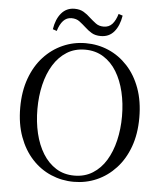

<svg xmlns="http://www.w3.org/2000/svg" viewBox="-61 -980 890 1050"><g transform="rotate(5 383.5 -455.5)"><path d="M196.8 -805.2Q205.4 -861.4 233.5 -894.3Q261.6 -927.1 305.8 -927.1Q335.2 -927.1 356 -914.8Q376.8 -902.4 393.2 -886.2Q411.4 -869.9 428.9 -856.8Q446.3 -843.7 472.1 -843.7Q501.1 -843.7 519.1 -863.5Q537.1 -883.4 547.9 -919.9L570.6 -912.5Q561.4 -856.1 533.8 -823.5Q506.2 -790.9 460.9 -790.9Q430.6 -790.9 410.6 -802.9Q390.6 -814.9 374.4 -830.3Q356.4 -846.6 338.3 -860.5Q320.3 -874.4 293.4 -874.4Q266.8 -874.4 248.3 -854.5Q229.8 -834.5 218.8 -797.8ZM383 16.1Q316.9 16.1 257.7 -9.3Q198.4 -34.7 153.2 -83.8Q107.9 -132.9 82.2 -203.3Q56.4 -273.6 56.4 -363.7Q56.4 -452.8 82.2 -523.6Q107.9 -594.3 153.2 -643.4Q198.4 -692.5 257.7 -718.7Q316.9 -744.9 383 -744.9Q450 -744.9 508.8 -719.5Q567.6 -694.1 613.1 -645Q658.7 -595.9 684.4 -525.1Q710.1 -454.4 710.1 -363.7Q710.1 -274.6 684.4 -204.2Q658.7 -133.7 613.1 -84.6Q567.6 -35.5 508.8 -9.7Q450 16.1 383 16.1ZM383 -18Q440.1 -18 483.7 -45.3Q527.4 -72.6 556.4 -120.2Q585.4 -167.8 600.2 -230.4Q615.1 -293.1 615.1 -363.7Q615.1 -434.4 600.2 -496.9Q585.4 -559.5 556.4 -607.1Q527.4 -654.7 483.7 -682Q440.1 -709.3 383 -709.3Q325.9 -709.3 282.6 -682Q239.2 -654.7 209.8 -607.1Q180.4 -559.5 165.5 -496.9Q150.7 -434.4 150.7 -363.7Q150.7 -293.1 165.5 -230.4Q180.4 -167.8 209.8 -120.2Q239.2 -72.6 282.6 -45.3Q325.9 -18 383 -18Z"/></g></svg>

Font: Noto Serif SC ExtraLight
Style: Regular
Weight: 200
Designer: Ryoko NISHIZUKA 西塚涼子 (kana & ideographs); Frank Grießhammer (Latin, Greek & Cyrillic); Wenlong ZHANG 张文龙 (bopomofo); San
Foundry: Adobe
Version: Version 2.002-H1;hotconv 1.1.0;makeotfexe 2.6.0